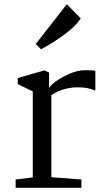

<svg xmlns="http://www.w3.org/2000/svg" viewBox="-20 -888 491 908"><path d="M54 0ZM135 -49V-456L64 -490V-519L190 -555L212 -545V-472Q232 -501 285.5 -528.5Q339 -556 383 -556Q419 -556 431 -553V-460Q409 -468 392.5 -471.5Q376 -475 348 -475Q279 -475 223 -438V-50L365 -39V0H54V-39ZM296 -868 362 -801Q338 -764 283.5 -724Q229 -684 174 -655L149 -680Z"/></svg>

Font: Grenzecho Serif
Style: Serif-Regular
Weight: 400
Designer: Dan Reynolds
Foundry: Dan Reynolds
Version: Version 1.001; ttfautohint (v1.1) -l 5 -r 5 -G 72 -x 0 -D la